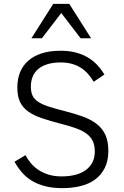

<svg xmlns="http://www.w3.org/2000/svg" viewBox="-20 -950 638 984"><path d="M535.2 -176.8Q535.2 -124.5 516.6 -88.4Q498 -52.2 466.3 -29.3Q434.6 -6.3 391.6 3.9Q348.6 14.2 299.8 14.2Q248.5 14.2 210 3.9Q171.4 -6.3 142.3 -24.2Q113.3 -42 92 -66.9Q70.8 -91.8 54.2 -121.1L110.8 -154.8Q120.6 -135.3 136.2 -116Q151.9 -96.7 174.3 -81.1Q196.8 -65.4 226.8 -55.7Q256.8 -45.9 295.9 -45.9Q331.5 -45.9 362.5 -53.2Q393.6 -60.5 416.5 -76.2Q439.5 -91.8 452.6 -116Q465.8 -140.1 465.8 -173.8Q465.8 -205.1 455.6 -226.8Q445.3 -248.5 424.3 -264.4Q403.3 -280.3 371.1 -292Q338.9 -303.7 294.9 -314.9Q236.3 -330.1 193.8 -344.5Q151.4 -358.9 123.5 -379.2Q95.7 -399.4 82.3 -428.5Q68.8 -457.5 68.8 -502Q68.8 -543.9 82.5 -578.6Q96.2 -613.3 123.8 -637.9Q151.4 -662.6 192.9 -676.3Q234.4 -689.9 290 -689.9Q332 -689.9 366.2 -681.4Q400.4 -672.9 427.7 -657Q455.1 -641.1 476.6 -618.7Q498 -596.2 515.1 -567.9L460 -530.8Q447.3 -552.7 431.2 -571Q415 -589.4 394.5 -602.5Q374 -615.7 348.4 -622.8Q322.8 -629.9 291 -629.9Q252.4 -629.9 223.6 -621.1Q194.8 -612.3 175.8 -596.2Q156.7 -580.1 147.5 -557.1Q138.2 -534.2 138.2 -505.9Q138.2 -478.5 146.7 -460.2Q155.3 -441.9 175.3 -428.5Q195.3 -415 228.5 -404.1Q261.7 -393.1 311 -380.9Q363.3 -367.7 404.8 -352.5Q446.3 -337.4 475.3 -314.9Q504.4 -292.5 519.8 -259.5Q535.2 -226.6 535.2 -176.8ZM393.1 -753.9 293.9 -883.3 194.8 -753.9H141.1L252.9 -930.2H335L446.8 -753.9Z"/></svg>

Font: Clear Sans Light
Style: Regular
Weight: 300
Foundry: Intel Corporation
Version: Version 1.00